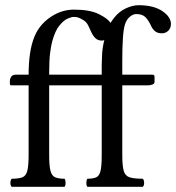

<svg xmlns="http://www.w3.org/2000/svg" viewBox="-20 -718 677 738"><path d="M450 -122Q450 -81 455.5 -61.5Q461 -42 478 -36.5Q495 -31 529 -31Q534 -26 534 -14Q534 -5 529 0H316Q312 -4 312 -14Q312 -27 316 -31Q338 -31 350 -36.5Q362 -42 366.5 -61.5Q371 -81 371 -122V-390H169V-122Q169 -81 174 -61.5Q179 -42 192 -36.5Q205 -31 228 -31Q232 -27 232 -14Q232 -4 228 0H25Q20 -5 20 -14Q20 -26 25 -31Q52 -31 66 -36.5Q80 -42 85 -61.5Q90 -81 90 -122V-390H23Q18 -390 18 -396V-409Q18 -415 23 -423Q28 -431 42 -431H90Q90 -523 112.5 -577.5Q135 -632 190 -662Q225 -681 265 -681Q325 -681 359.5 -664Q394 -647 405 -630Q411 -640 419 -650Q438 -674 464 -686Q490 -698 513 -698Q572 -698 606 -674Q637 -652 637 -626Q637 -610 627 -600Q617 -590 602 -590Q586 -590 576.5 -597.5Q567 -605 561 -618Q551 -640 539 -652Q527 -664 504 -664Q492 -664 479.5 -654Q467 -644 461 -626Q455 -609 452.5 -572.5Q450 -536 450 -486V-431H566Q574 -431 574 -423V-403Q574 -396 565.5 -393Q557 -390 549 -390H450ZM381 -564Q377 -562 372 -562Q356 -562 346.5 -571.5Q337 -581 331 -594.5Q325 -608 318.5 -621Q312 -634 300 -641Q287 -649 279.5 -651Q272 -653 263 -653Q255 -653 240 -646.5Q225 -640 208.5 -620Q192 -600 181 -560Q177 -546 173 -517.5Q169 -489 169 -438V-431H371V-469Q371 -484 372.5 -510.5Q374 -537 381 -564Z"/></svg>

Font: Ponomar
Style: Regular
Weight: 400
Version: Version 1.301; ttfautohint (v1.8.4.7-5d5b)